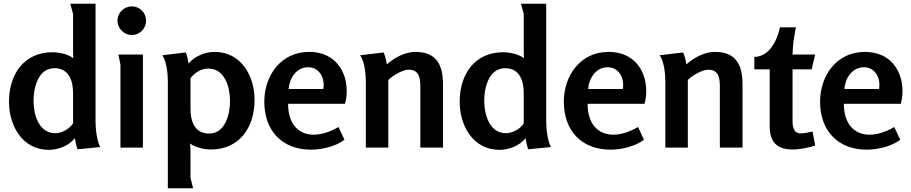

<svg xmlns="http://www.w3.org/2000/svg" viewBox="-20 -788 4866 1025"><path d="M260 -509C106 -509 28 -389 28 -245C28 -117 99 12 241 12C289 12 351 -10 379 -51C383 -29 387 -10 394 9L515 -3C496 -38 490 -104 490 -142V-768H355L370 -714V-538C370 -515 370 -504 371 -477C344 -499 295 -509 260 -509ZM271 -424C347 -424 370 -358 370 -292V-129C350 -99 311 -77 275 -77C186 -77 159 -178 159 -250C159 -319 183 -424 271 -424Z M760 -678C760 -720 726 -754 684 -754C642 -754 607 -720 607 -678C607 -636 642 -601 684 -601C726 -601 760 -636 760 -678ZM743 -497H612L623 -443V0H743Z M972 -508 847 -493C869 -461 876 -394 876 -357V217H1011L997 162V36C997 21 997 -3 995 -22C1023 0 1072 10 1106 10C1260 10 1339 -110 1339 -254C1339 -383 1268 -511 1125 -511C1078 -511 1016 -488 987 -448C984 -468 979 -489 972 -508ZM1092 -422C1181 -422 1208 -321 1208 -249C1208 -180 1184 -75 1096 -75C1019 -75 997 -141 997 -207V-370C1017 -400 1056 -422 1092 -422Z M1630 -511C1480 -511 1391 -385 1391 -245C1391 -91 1485 11 1641 11C1696 11 1773 -6 1819 -42L1787 -110C1739 -82 1694 -69 1655 -69C1573 -69 1518 -127 1518 -234H1822C1828 -256 1831 -280 1831 -302C1831 -409 1768 -511 1630 -511ZM1625 -429C1685 -429 1716 -371 1706 -313H1521C1524 -365 1559 -429 1625 -429Z M2028 -508 1902 -493C1926 -464 1933 -391 1933 -356V0H2053V-361C2074 -384 2131 -416 2161 -416C2219 -416 2224 -370 2224 -324V0H2345V-336C2345 -440 2312 -511 2197 -511C2142 -511 2085 -480 2045 -444C2042 -465 2037 -488 2028 -508Z M2666 -509C2512 -509 2434 -389 2434 -245C2434 -117 2505 12 2647 12C2695 12 2757 -10 2785 -51C2789 -29 2793 -10 2800 9L2921 -3C2902 -38 2896 -104 2896 -142V-768H2761L2776 -714V-538C2776 -515 2776 -504 2777 -477C2750 -499 2701 -509 2666 -509ZM2677 -424C2753 -424 2776 -358 2776 -292V-129C2756 -99 2717 -77 2681 -77C2592 -77 2565 -178 2565 -250C2565 -319 2589 -424 2677 -424Z M3229 -511C3079 -511 2990 -385 2990 -245C2990 -91 3084 11 3240 11C3295 11 3372 -6 3418 -42L3386 -110C3338 -82 3293 -69 3254 -69C3172 -69 3117 -127 3117 -234H3421C3427 -256 3430 -280 3430 -302C3430 -409 3367 -511 3229 -511ZM3224 -429C3284 -429 3315 -371 3305 -313H3120C3123 -365 3158 -429 3224 -429Z M3627 -508 3501 -493C3525 -464 3532 -391 3532 -356V0H3652V-361C3673 -384 3730 -416 3760 -416C3818 -416 3823 -370 3823 -324V0H3944V-336C3944 -440 3911 -511 3796 -511C3741 -511 3684 -480 3644 -444C3641 -465 3636 -488 3627 -508Z M4229 -642H4144C4129 -573 4089 -486 4007 -484V-418H4089V-116C4089 -28 4128 10 4214 10C4250 10 4297 0 4332 -11L4318 -86C4297 -81 4275 -76 4253 -76C4213 -76 4211 -120 4211 -143V-418H4313L4332 -497H4211C4212 -545 4219 -595 4229 -642Z M4597 -511C4447 -511 4358 -385 4358 -245C4358 -91 4452 11 4608 11C4663 11 4740 -6 4786 -42L4754 -110C4706 -82 4661 -69 4622 -69C4540 -69 4485 -127 4485 -234H4789C4795 -256 4798 -280 4798 -302C4798 -409 4735 -511 4597 -511ZM4592 -429C4652 -429 4683 -371 4673 -313H4488C4491 -365 4526 -429 4592 -429Z"/></svg>

Font: Rosario
Style: Bold
Weight: 700
Designer: Hector Gatti
Foundry: Omnibus Type
Version: Version 1.100